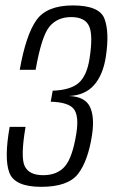

<svg xmlns="http://www.w3.org/2000/svg" viewBox="-20 -700 426 725"><path d="M135.5 5.5Q36 5.5 15.5 -47.5Q-5 -100.5 16.5 -221H76.5Q57 -107 73.2 -72.8Q89.5 -38.5 143 -38.5Q196.5 -38.5 225.2 -72Q254 -105.5 268.5 -197.5Q278.5 -262.5 258.8 -288.2Q239 -314 171.5 -316L179 -357.5Q246.5 -360 277.2 -387Q308 -414 318 -478Q332 -567 316.5 -601.2Q301 -635.5 248.5 -635.5Q197 -635.5 167 -599.8Q137 -564 114.5 -436.5H54.5Q78 -568.5 117.5 -624Q157 -679.5 255 -679.5Q355.5 -679.5 374.5 -629.2Q393.5 -579 380 -488Q369.5 -417.5 335.2 -378.8Q301 -340 240 -337.5Q300 -335.5 319 -297.8Q338 -260 327.5 -190Q312.5 -92.5 274.8 -43.5Q237 5.5 135.5 5.5Z"/></svg>

Font: Anybody Light
Style: Italic
Weight: 300
Italic angle: -10°
Designer: Tyler Finck
Foundry: Etcetera Type Company
Version: Version 1.010; ttfautohint (v1.8.3) -l 8 -r 50 -G 200 -x 14 